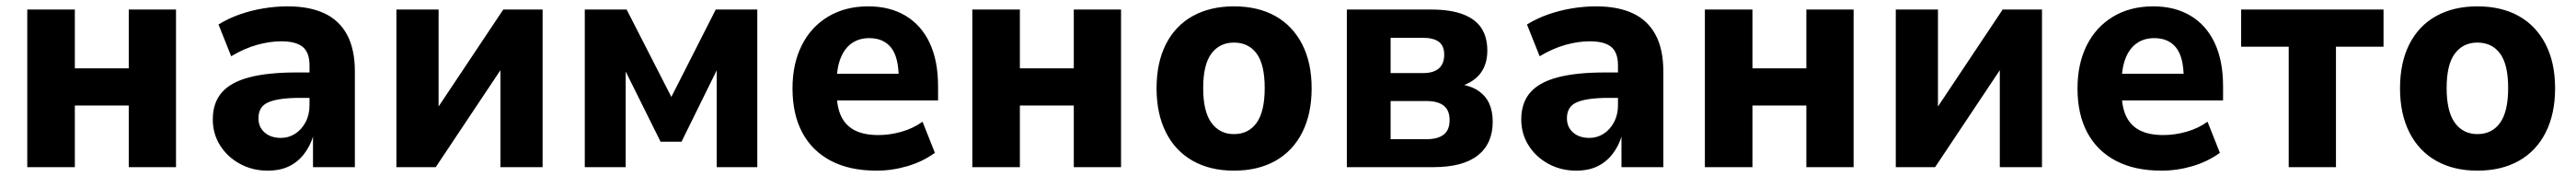

<svg xmlns="http://www.w3.org/2000/svg" viewBox="-20 -526 8122 557"><path d="M66 0V-496H216V-311H386V-496H535V0H386V-194H216V0Z M824 11Q776 11 736.5 -10.5Q697 -32 674 -68.5Q651 -105 651 -150Q651 -202 679 -234.5Q707 -267 765.5 -282.5Q824 -298 915 -298H973V-218H927Q892 -218 867 -214.5Q842 -211 826 -204Q810 -197 802.5 -184.5Q795 -172 795 -154Q795 -126 814.5 -109Q834 -92 866 -92Q890 -92 910.5 -105Q931 -118 943.5 -141.5Q956 -165 956 -195V-320Q956 -361 934.5 -378.5Q913 -396 867 -396Q831 -396 791 -385Q751 -374 709 -349L669 -449Q700 -468 735.5 -480.5Q771 -493 810 -499.5Q849 -506 887 -506Q956 -506 1003 -484Q1050 -462 1074.5 -416.5Q1099 -371 1099 -301V0H967V-99H968Q958 -66 938.5 -41Q919 -16 891 -2.5Q863 11 824 11Z M1230 0V-496H1363V-152H1337L1567 -496H1691V0H1558V-344H1584L1354 0Z M1824 0V-496H1956L2097 -221L2237 -496H2368V0H2240V-329H2252L2129 -80H2063L1939 -329H1953V0Z M2744 11Q2659 11 2600 -20Q2541 -51 2510 -108.5Q2479 -166 2479 -248Q2479 -325 2508 -383Q2537 -441 2591 -473.5Q2645 -506 2718 -506Q2786 -506 2835.5 -476.5Q2885 -447 2911.5 -391Q2938 -335 2938 -255V-210H2600V-294H2828L2814 -278Q2814 -346 2790 -376Q2766 -406 2721 -406Q2689 -406 2666 -390Q2643 -374 2630.5 -342.5Q2618 -311 2618 -263V-239Q2618 -190 2632.5 -160Q2647 -130 2676 -115.5Q2705 -101 2750 -101Q2786 -101 2823 -111.5Q2860 -122 2889 -143L2928 -45Q2889 -17 2841 -3Q2793 11 2744 11Z M3046 0V-496H3196V-311H3366V-496H3515V0H3366V-194H3196V0Z M3871 11Q3796 11 3741 -20Q3686 -51 3656.5 -109.5Q3627 -168 3627 -248Q3627 -329 3656.5 -387Q3686 -445 3741 -475.5Q3796 -506 3871 -506Q3947 -506 4001.5 -475.5Q4056 -445 4086 -387Q4116 -329 4116 -248Q4116 -168 4086.5 -109.5Q4057 -51 4002 -20Q3947 11 3871 11ZM3871 -104Q3917 -104 3942.5 -139.5Q3968 -175 3968 -249Q3968 -323 3942.5 -357.5Q3917 -392 3871 -392Q3826 -392 3800 -357.5Q3774 -323 3774 -249Q3774 -175 3800 -139.5Q3826 -104 3871 -104Z M4227 0V-496H4492Q4555 -496 4594.5 -480.5Q4634 -465 4652 -436.5Q4670 -408 4670 -367Q4670 -324 4648.5 -295.5Q4627 -267 4584 -254L4585 -261Q4621 -255 4643.5 -239Q4666 -223 4676.5 -199Q4687 -175 4687 -143Q4687 -74 4640 -37Q4593 0 4500 0ZM4365 -88H4478Q4514 -88 4532.5 -102.5Q4551 -117 4551 -148Q4551 -179 4532.5 -193.5Q4514 -208 4479 -208H4365ZM4365 -296H4467Q4500 -296 4517 -310.5Q4534 -325 4534 -354Q4534 -382 4517 -394.5Q4500 -407 4467 -407H4365Z M4950 11Q4902 11 4862.5 -10.5Q4823 -32 4800 -68.5Q4777 -105 4777 -150Q4777 -202 4805 -234.5Q4833 -267 4891.5 -282.5Q4950 -298 5041 -298H5099V-218H5053Q5018 -218 4993 -214.5Q4968 -211 4952 -204Q4936 -197 4928.5 -184.5Q4921 -172 4921 -154Q4921 -126 4940.5 -109Q4960 -92 4992 -92Q5016 -92 5036.5 -105Q5057 -118 5069.5 -141.5Q5082 -165 5082 -195V-320Q5082 -361 5060.5 -378.5Q5039 -396 4993 -396Q4957 -396 4917 -385Q4877 -374 4835 -349L4795 -449Q4826 -468 4861.5 -480.5Q4897 -493 4936 -499.5Q4975 -506 5013 -506Q5082 -506 5129 -484Q5176 -462 5200.5 -416.5Q5225 -371 5225 -301V0H5093V-99H5094Q5084 -66 5064.5 -41Q5045 -16 5017 -2.5Q4989 11 4950 11Z M5356 0V-496H5506V-311H5676V-496H5825V0H5676V-194H5506V0Z M5958 0V-496H6091V-152H6065L6295 -496H6419V0H6286V-344H6312L6082 0Z M6796 11Q6711 11 6652 -20Q6593 -51 6562 -108.5Q6531 -166 6531 -248Q6531 -325 6560 -383Q6589 -441 6643 -473.5Q6697 -506 6770 -506Q6838 -506 6887.5 -476.5Q6937 -447 6963.5 -391Q6990 -335 6990 -255V-210H6652V-294H6880L6866 -278Q6866 -346 6842 -376Q6818 -406 6773 -406Q6741 -406 6718 -390Q6695 -374 6682.5 -342.5Q6670 -311 6670 -263V-239Q6670 -190 6684.5 -160Q6699 -130 6728 -115.5Q6757 -101 6802 -101Q6838 -101 6875 -111.5Q6912 -122 6941 -143L6980 -45Q6941 -17 6893 -3Q6845 11 6796 11Z M7197 0V-379H7047V-496H7496V-379H7346V0Z M7792 11Q7717 11 7662 -20Q7607 -51 7577.5 -109.5Q7548 -168 7548 -248Q7548 -329 7577.5 -387Q7607 -445 7662 -475.5Q7717 -506 7792 -506Q7868 -506 7922.5 -475.5Q7977 -445 8007 -387Q8037 -329 8037 -248Q8037 -168 8007.5 -109.5Q7978 -51 7923 -20Q7868 11 7792 11ZM7792 -104Q7838 -104 7863.5 -139.5Q7889 -175 7889 -249Q7889 -323 7863.5 -357.5Q7838 -392 7792 -392Q7747 -392 7721 -357.5Q7695 -323 7695 -249Q7695 -175 7721 -139.5Q7747 -104 7792 -104Z"/></svg>

Font: Nunito Sans 10pt SemiCondensed ExtraBold
Style: Regular
Weight: 800
Width: 4
Designer: Vernon Adams
Foundry: Vernon Adams
Version: Version 3.101;gftools[0.9.27]